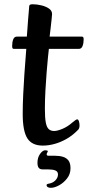

<svg xmlns="http://www.w3.org/2000/svg" viewBox="-20 -671 413 902"><path d="M181.2 13Q130.1 13 108.4 -21.3Q86.7 -55.6 86.7 -135.5Q86.7 -179.9 89.1 -228.8Q91.5 -277.7 94.5 -321.7Q97.5 -365.8 100.2 -397.8Q102.9 -429.8 103.5 -441.3H46Q41 -441.3 39.1 -444Q37.1 -446.7 37.1 -455.1Q37.1 -473.1 42.1 -486Q47.1 -499 59.4 -499H106.1Q107.5 -515.3 109 -537.8Q110.5 -560.3 112.3 -582.5Q114.1 -604.7 115.5 -620.2Q116.8 -635.7 116.8 -638.1Q116.8 -645.2 120 -648.1Q123.2 -651 133.2 -651Q153.5 -651 174.6 -645.8Q195.7 -640.7 210.2 -630.7Q224.6 -620.7 224.6 -604.9Q224.6 -601.8 222.8 -583.8Q220.9 -565.8 218.3 -542.8Q215.8 -519.8 213.1 -499H363.8Q368.7 -499 370.8 -496.6Q373 -494.1 373 -485.4Q373 -468.1 367.8 -454.7Q362.7 -441.3 350 -441.3H209.6Q208.3 -430.8 205.3 -401.3Q202.3 -371.8 199.1 -331.4Q195.9 -291 193.4 -246.4Q190.9 -201.8 190.9 -159.4Q190.9 -118 195.1 -95.5Q199.3 -73.1 209 -64.4Q218.7 -55.6 234.3 -55.6Q249.5 -55.6 273.8 -65.9Q298 -76.1 318.9 -94.6Q329.3 -103.5 334.7 -106.9Q340 -110.3 342.7 -110.3Q347.7 -110.3 350.7 -101.2Q353.6 -92.2 353.6 -82.3Q353.6 -68.5 347.7 -62Q322.3 -35.6 293.8 -19.2Q265.3 -2.7 236.6 5.1Q208 13 181.2 13ZM219.4 211.3Q209.2 211.3 204 207.9Q198.8 204.4 198.8 199.1Q198.8 194.1 205.8 192.5Q227.4 189.5 239.9 176.7Q252.4 163.9 252.4 148.5Q252.4 134.7 239.8 129.7Q227.3 124.8 205.2 124.8H181.2Q167.1 124.8 161.5 116.9Q156 109.1 156 93.8Q156 69.1 168.2 52.1Q180.5 35 192.2 35Q195.5 35 200.1 35.8Q204.6 36.7 204.6 40Q204.6 41.9 201.9 45.9Q199.3 49.9 199.3 54.5Q199.3 60.7 208.4 60.7H238Q259.4 60.7 275.9 65.7Q292.3 70.7 301.8 83.3Q311.2 95.9 311.2 119.3Q311.2 146.8 295 167.4Q278.9 188 257.4 199.7Q235.9 211.3 219.4 211.3Z"/></svg>

Font: Briem Hand Thin
Style: Regular
Weight: 100
Designer: Gunnlaugur SE Briem, Eben Sorkin
Foundry: Sorkin Type Co.
Version: Version 1.003